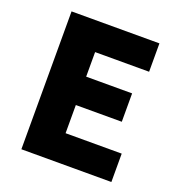

<svg xmlns="http://www.w3.org/2000/svg" viewBox="-120 -751 793 852"><g transform="rotate(20 276.0 -325.5)"><path d="M74 0V-651H489V-517H234V-401H451V-267H234V-134H499V0Z"/></g></svg>

Font: Source Sans 3 ExtraBold
Style: Regular
Weight: 800
Designer: Paul D. Hunt
Foundry: Adobe
Version: Version 3.052;hotconv 1.1.0;makeotfexe 2.6.0